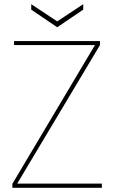

<svg xmlns="http://www.w3.org/2000/svg" viewBox="-20 -896 545 916"><path d="M39 0V-19L433 -681H47V-700H457V-681L62 -20H466V0ZM253 -766 129 -850V-876L253 -794L377 -876V-850Z"/></svg>

Font: DM Sans 9pt Thin
Style: Regular
Weight: 250
Version: Version 4.004;gftools[0.9.30]